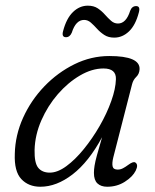

<svg xmlns="http://www.w3.org/2000/svg" viewBox="-20 -666 562 694"><path d="M389.5 -97Q384.5 -76.5 387 -64.8Q389.5 -53 405.5 -53Q415.5 -53 424.5 -57.8Q433.5 -62.5 443.5 -70Q461 -83 468.5 -79Q481.5 -71.5 470.5 -49Q459.5 -27 431.2 -9Q403 9 367.5 9Q345 9 332.2 -3Q319.5 -15 319.5 -41Q319.5 -53 321.8 -67.2Q324 -81.5 330.5 -105.2Q337 -129 349 -170Q300.5 -80.5 242.5 -35.8Q184.5 9 126 9Q83 9 57 -18.8Q31 -46.5 33.5 -110Q35 -177.5 63.5 -240.5Q92 -303.5 140.2 -353.8Q188.5 -404 249 -433.8Q309.5 -463.5 375 -463.5Q487 -463.5 484.5 -415.5Q483.5 -398.5 472.5 -388Q461.5 -377.5 457.5 -362ZM105 -124Q104 -77 118.2 -59.5Q132.5 -42 160 -42Q188 -42 220 -65.5Q252 -89 283.2 -127.5Q314.5 -166 340.5 -211.2Q366.5 -256.5 382.2 -300.8Q398 -345 399 -379.5Q400.5 -418.5 354 -418.5Q312.5 -418.5 269.2 -393.2Q226 -368 189.2 -325.8Q152.5 -283.5 129.5 -231Q106.5 -178.5 105 -124ZM393 -530Q371.5 -530 356.8 -539.8Q342 -549.5 330.8 -562Q319.5 -574.5 308.5 -584.2Q297.5 -594 284 -594Q254 -594 239.5 -548Q232.5 -531.5 218.5 -531.5Q202 -531.5 208 -553.5Q220 -599.5 243.8 -622.5Q267.5 -645.5 297.5 -645.5Q319 -645.5 333.5 -635.8Q348 -626 359.2 -613.2Q370.5 -600.5 381.5 -590.8Q392.5 -581 406.5 -581Q436 -581 450.5 -627Q457 -644 472 -644Q488 -644 482 -621.5Q470 -575 446.2 -552.5Q422.5 -530 393 -530Z"/></svg>

Font: Fraunces 9pt S100 Light
Style: Italic
Weight: 300
Italic angle: -16°
Version: Version 1.000; ttfautohint (v1.8.3)